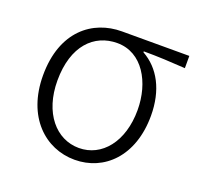

<svg xmlns="http://www.w3.org/2000/svg" viewBox="-101 -643 793 766"><g transform="rotate(20 295.5 -260.0)"><path d="M289 13C414 13 516 -84 516 -256C516 -365 473 -444 401 -484V-488C462 -488 516 -485 578 -481V-533H292C169 -533 56 -449 56 -261C56 -85 164 13 289 13ZM289 -37C192 -37 117 -124 117 -261C117 -409 193 -483 291 -483C398 -483 458 -376 458 -259C458 -124 386 -37 289 -37Z"/></g></svg>

Font: Noto Sans CJK KR Light
Style: Regular
Weight: 300
Designer: Ryoko NISHIZUKA (kana & ideographs); Paul D. Hunt (Latin, Greek & Cyrillic); Wenlong ZHANG (bopomofo); Sandoll Communica
Foundry: Adobe Systems Incorporated
Version: Version 1.004;PS 1.004;hotconv 1.0.82;makeotf.lib2.5.63406